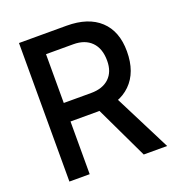

<svg xmlns="http://www.w3.org/2000/svg" viewBox="-126 -798 839 903"><g transform="rotate(-20 293.0 -346.5)"><path d="M163.1 -263.7V-356.4H306.6Q364.7 -356.4 397.2 -387.2Q429.7 -418 429.7 -473.6Q429.7 -534.7 397.2 -567.6Q364.7 -600.6 306.6 -600.6H165L153.3 -693.4H306.6Q414.6 -693.4 473.4 -638.7Q532.2 -584 532.2 -483.4Q532.2 -378.9 473.4 -321.3Q414.6 -263.7 306.6 -263.7ZM68.4 0V-693.4H169.9V0ZM440.4 0 285.2 -326.2H392.6L557.6 0Z"/></g></svg>

Font: Cascadia Mono
Style: Regular
Weight: 400
Monospace: yes
Designer: Aaron Bell
Foundry: Saja Typeworks
Version: Version 2404.023